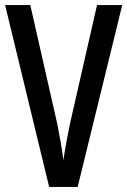

<svg xmlns="http://www.w3.org/2000/svg" viewBox="-20 -734 500 754"><path d="M460 -714H361L255 -249C247 -211 235 -148 229 -105C224 -148 212 -212 205 -247L99 -714H0L173 0H285Z"/></svg>

Font: Noto Sans Sinhala UI ExtraCondensed Medium
Style: Regular
Weight: 500
Width: 2
Designer: Jelle Bosma - Monotype Design Team
Foundry: Monotype Imaging Inc.
Version: Version 2.006